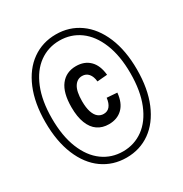

<svg xmlns="http://www.w3.org/2000/svg" viewBox="-174 -874 969 1018"><g transform="rotate(-30 310.0 -365.0)"><path d="M320.2 -249.5Q344.2 -249.5 358.2 -266.8Q372.3 -284.2 376 -316.2L438.7 -311.5Q433 -251 401 -219.7Q369 -188.3 317.3 -188.3Q277.7 -188.3 249 -207.8Q220.3 -227.3 204.7 -267.1Q189 -306.8 189 -365.5Q189 -453.8 223.2 -498.4Q257.5 -543 318 -543Q369.5 -543 401.2 -511.8Q433 -480.7 438.7 -420.7L377 -415.5Q374 -446.7 359.2 -464.1Q344.3 -481.5 320.2 -481.5Q289.8 -481.5 271.8 -453.2Q253.8 -425 253.8 -365.2Q253.8 -325.5 262.4 -299.6Q271 -273.7 285.9 -261.6Q300.8 -249.5 320.2 -249.5ZM310 12Q227.8 12 164.2 -33Q100.7 -78 65.2 -163.5Q29.7 -249 29.7 -366Q29.7 -482 65.2 -567Q100.7 -652 164.2 -697Q227.8 -742 310 -742Q391.7 -742 455.2 -697Q518.8 -652 554.6 -567Q590.3 -482 590.3 -366Q590.3 -249 554.6 -163.5Q518.8 -78 455.5 -33Q392.2 12 310 12ZM310 -704Q240.5 -704 186.1 -664.8Q131.7 -625.5 100.7 -549.2Q69.7 -473 69.7 -366Q69.7 -258 100.7 -181.5Q131.7 -105 186.1 -65.5Q240.5 -26 310 -26Q379.5 -26 433.9 -65.5Q488.3 -105 519.3 -181.5Q550.3 -258 550.3 -366Q550.3 -473 519.3 -549.2Q488.3 -625.5 433.9 -664.8Q379.5 -704 310 -704Z"/></g></svg>

Font: Monaspace Krypton Var
Style: Regular
Weight: 400
Designer: Riley Cran and the Lettermatic Team
Version: Version 1.101 (Monaspace Krypton Var)